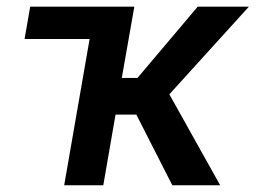

<svg xmlns="http://www.w3.org/2000/svg" viewBox="-20 -548 756 568"><path d="M489.7 0H631.3L481 -269L716.3 -528.3H564.9L386.7 -317.4H340.3L377.4 -528.3H69.3L52.7 -432.6H245.1L169.9 0H285.6L321.8 -209H383.3Z"/></svg>

Font: Roboto Medium
Style: Italic
Weight: 500
Italic angle: -12°
Designer: Google
Version: Version 2.137; 2017